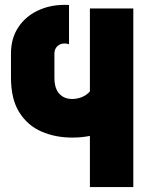

<svg xmlns="http://www.w3.org/2000/svg" viewBox="-20 -757 594 777"><path d="M343.8 -722.7H519.5V0H343.8V-207Q310.5 -200.2 272 -200.2Q204.6 -200.2 148.4 -224.4Q92.3 -248.5 58.3 -302Q24.4 -355.5 24.4 -443.4V-540Q24.4 -601.1 53.2 -645.3Q82 -689.5 131.3 -713.4Q180.7 -737.3 241.7 -737.3Q246.1 -737.3 250.5 -737.3Q254.9 -737.3 259.3 -736.8V-577.6Q252 -581.1 241.7 -581.1Q223.6 -581.1 211.9 -569.8Q200.2 -558.6 200.2 -540V-443.4Q200.2 -399.4 219.7 -377.9Q239.3 -356.4 272 -356.4Q291.5 -356.4 311 -364Q330.6 -371.6 343.8 -387.2Z"/></svg>

Font: Giphurs Black
Style: Regular
Weight: 900
Version: Version 0.920; ttfautohint (v1.8.4.7-5d5b)